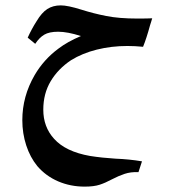

<svg xmlns="http://www.w3.org/2000/svg" viewBox="-20 -358 640 714"><path d="M538 -264Q525 -216 512 -184Q482 -187 454 -187Q394 -187 340 -173.5Q286 -160 244 -134Q196 -102 168.5 -56Q141 -10 141 50Q141 114 181 158Q224 206 315 222Q360 229 409 232Q461 234 508 242L495 282Q466 281 443.5 288.5Q421 296 396 309Q372 322 350.5 329Q329 336 295 336Q242 336 196.5 316.5Q151 297 119 260Q92 227 77.5 182.5Q63 138 63 89Q63 0 109 -79Q143 -137 197 -177Q231 -203 281 -224Q231 -240 196 -240Q163 -240 144.5 -229Q126 -218 111 -195L83 -218Q98 -251 116 -279Q135 -311 156 -324.5Q177 -338 206 -338Q232 -338 283 -322Q327 -308 375 -298.5Q423 -289 491 -289Q530 -289 546 -290Q544 -283 542 -276.5Q540 -270 538 -264Z"/></svg>

Font: Mirza SemiBold
Style: Regular
Weight: 600
Designer: Arabic design by Kourosh Beigpour, Latin design by Eduardo Tunni, engineering by Lasse Fister
Version: Version 1.0010g